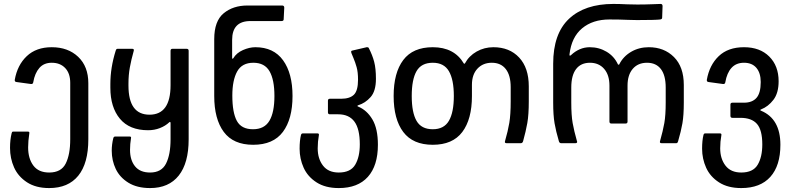

<svg xmlns="http://www.w3.org/2000/svg" viewBox="-20 -728 4037 976"><path d="M31 24Q31 -18 39 -50Q40 -55 41.5 -57Q43 -59 48 -59H122Q131 -59 129 -50Q123 -11 123 21Q123 78 149.5 113.5Q176 149 230 149Q291 149 314 103.5Q337 58 337 -20V-307Q337 -355 311.5 -382Q286 -409 243 -409Q203 -409 180 -382.5Q157 -356 149 -310Q148 -300 137 -301L64 -311Q54 -312 55 -322Q68 -397 116 -442.5Q164 -488 243 -488Q326 -488 377.5 -439Q429 -390 429 -305V-20Q429 102 378 165Q327 228 230 228Q162 228 117 198.5Q72 169 51.5 123Q31 77 31 24Z M548 38Q548 6 556 -26Q556 -27 558 -30.5Q560 -34 566 -34H639Q648 -34 646 -26Q641 4 641 34Q641 86 666.5 117.5Q692 149 743 149Q801 149 824 103.5Q847 58 847 -20V-102Q847 -107 845 -108Q843 -109 840 -106Q821 -88 793 -77Q765 -66 733 -66Q638 -66 589.5 -124.5Q541 -183 541 -282V-301Q541 -384 568 -470Q570 -476 572 -478Q574 -480 579 -480H651Q663 -480 660 -470Q647 -424 640 -385Q633 -346 633 -303V-293Q633 -145 740 -145Q847 -145 847 -295V-470Q847 -480 857 -480H928Q939 -480 939 -470V-20Q939 101 888.5 164.5Q838 228 743 228Q677 228 633 201Q589 174 568.5 131Q548 88 548 38Z M1238 -700H1414Q1425 -700 1425 -689L1422 -630Q1422 -621 1411 -621H1253Q1160 -621 1160 -525V-433Q1160 -430 1162 -429.5Q1164 -429 1166 -432Q1182 -459 1215 -473.5Q1248 -488 1278 -488Q1371 -488 1419 -421.5Q1467 -355 1467 -240Q1467 -123 1418 -57.5Q1369 8 1267 8Q1166 8 1117.5 -57.5Q1069 -123 1069 -240V-529Q1069 -621 1117 -660.5Q1165 -700 1238 -700ZM1266 -71Q1324 -71 1349.5 -114Q1375 -157 1375 -240Q1375 -323 1350 -366Q1325 -409 1268 -409Q1210 -409 1185.5 -364.5Q1161 -320 1161 -242Q1161 -156 1184 -113.5Q1207 -71 1266 -71Z M1503 28Q1503 -14 1510 -42Q1510 -43 1512 -46.5Q1514 -50 1520 -50H1593Q1603 -50 1601 -41Q1595 -8 1595 26Q1595 79 1622 114Q1649 149 1702 149Q1762 149 1785.5 109.5Q1809 70 1809 6Q1809 -73 1781.5 -110Q1754 -147 1699 -147H1657Q1647 -147 1647 -157V-216Q1647 -226 1657 -226H1714Q1758 -226 1779 -246.5Q1800 -267 1800 -323Q1800 -361 1793 -386Q1786 -411 1777.5 -431Q1769 -451 1766 -459Q1765 -461 1765 -465Q1765 -470 1771 -471L1844 -488H1847Q1853 -488 1855 -483Q1873 -448 1882 -414Q1891 -380 1891 -327Q1891 -265 1864 -234.5Q1837 -204 1801 -193Q1797 -192 1797 -189.5Q1797 -187 1801 -186Q1845 -168 1873 -121Q1901 -74 1901 8Q1901 114 1850 171Q1799 228 1702 228Q1634 228 1589 199Q1544 170 1523.5 124.5Q1503 79 1503 28Z M1981 -240Q1981 -358 2030 -423Q2079 -488 2180 -488Q2289 -488 2338 -405Q2339 -404 2340.5 -404Q2342 -404 2343 -405Q2364 -444 2403 -466Q2442 -488 2488 -488Q2570 -488 2619 -435.5Q2668 -383 2668 -289V-213Q2668 -145 2660.5 -102.5Q2653 -60 2639 -10Q2636 0 2627 0H2556Q2544 0 2547 -10Q2562 -62 2569 -103.5Q2576 -145 2576 -213V-285Q2576 -345 2551 -377Q2526 -409 2480 -409Q2435 -409 2407 -379Q2379 -349 2379 -297V-240Q2379 -122 2330 -57Q2281 8 2180 8Q2079 8 2030 -57Q1981 -122 1981 -240ZM2180 -71Q2237 -71 2262 -114Q2287 -157 2287 -240Q2287 -323 2262 -366Q2237 -409 2180 -409Q2122 -409 2097.5 -366.5Q2073 -324 2073 -240Q2073 -156 2097.5 -113.5Q2122 -71 2180 -71Z M3128 -401Q3148 -441 3188 -464.5Q3228 -488 3278 -488Q3356 -488 3406 -438Q3456 -388 3456 -296V-207Q3456 -142 3449 -101.5Q3442 -61 3427 -10Q3425 -4 3423 -2Q3421 0 3416 0H3344Q3332 0 3335 -10Q3350 -63 3357 -102.5Q3364 -142 3364 -207V-283Q3364 -345 3339.5 -377Q3315 -409 3269 -409Q3223 -409 3196.5 -378Q3170 -347 3170 -293V-110Q3170 -100 3160 -100H3088Q3078 -100 3078 -110V-293Q3078 -347 3051 -378Q3024 -409 2979 -409Q2933 -409 2908.5 -377Q2884 -345 2884 -283V-207Q2884 -142 2891 -102.5Q2898 -63 2913 -10L2914 -7Q2914 0 2904 0H2833Q2824 0 2821 -10Q2806 -61 2799 -101.5Q2792 -142 2792 -207V-404Q2792 -557 2872.5 -632.5Q2953 -708 3098 -708Q3129 -708 3169 -706L3220 -705Q3260 -705 3296 -706.5Q3332 -708 3338 -708Q3348 -708 3348 -697L3346 -639Q3346 -634 3343.5 -632Q3341 -630 3336 -629Q3313 -626 3218 -626L3173 -627Q3131 -629 3078 -629Q2993 -629 2939 -584Q2885 -539 2875 -452V-449Q2875 -445 2877 -445Q2880 -445 2884 -449Q2903 -467 2927 -477.5Q2951 -488 2978 -488Q3025 -488 3063.5 -465Q3102 -442 3121 -401Q3123 -399 3125 -399Q3127 -399 3128 -401Z M3549 28Q3549 -14 3556 -42Q3558 -50 3565 -50H3639Q3649 -50 3647 -41Q3641 -8 3641 26Q3641 79 3668 114Q3695 149 3748 149Q3808 149 3831.5 109.5Q3855 70 3855 6Q3855 -67 3828 -98Q3801 -129 3744 -129H3703Q3693 -129 3693 -139V-196Q3693 -206 3703 -206H3762Q3804 -206 3825.5 -230.5Q3847 -255 3847 -311Q3847 -357 3825 -383Q3803 -409 3762 -409Q3722 -409 3698.5 -383Q3675 -357 3667 -310Q3666 -300 3655 -301L3582 -311Q3572 -312 3573 -322Q3586 -397 3633.5 -442.5Q3681 -488 3762 -488Q3843 -488 3890.5 -440.5Q3938 -393 3938 -315Q3938 -255 3911.5 -220.5Q3885 -186 3849 -172Q3845 -171 3845 -168.5Q3845 -166 3849 -165Q3947 -124 3947 8Q3947 114 3896 171Q3845 228 3748 228Q3680 228 3635 199Q3590 170 3569.5 124.5Q3549 79 3549 28Z"/></svg>

Font: Barlow GEO Medium
Style: Regular
Weight: 500
Designer: Jeremy Tribby
Foundry: Tribby Type
Version: Version 1.408